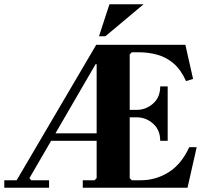

<svg xmlns="http://www.w3.org/2000/svg" viewBox="-40 -880 966 900"><path d="M180 -255H506V-220H180ZM847 -190H882L839 0H348V-35H403L413 -45V-579H408L98 -45L106 -35H190V0H-20V-35H38L411 -670H829L865 -510L832 -500Q808 -553 774.5 -582Q741 -611 699 -623Q657 -635 609 -635H578L568 -625V-365H601Q644 -365 677.5 -394.5Q711 -424 711 -475H746V-220H711Q711 -271 677.5 -300.5Q644 -330 601 -330H568V-45L578 -35H619Q691 -35 751 -73Q811 -111 847 -190ZM633 -860 454 -710H424L473 -860Z"/></svg>

Font: Brygada 1918
Style: Regular
Weight: 400
Designer: Mateusz Machalski | Borys Kosmynka | Przemek Hoffer
Foundry: NIEPODLEGLA 2018
Version: Version 3.006